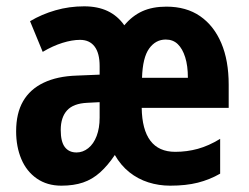

<svg xmlns="http://www.w3.org/2000/svg" viewBox="-20 -577 788 607"><path d="M506 -556Q569 -556 612.5 -526Q656 -496 679.5 -441Q703 -386 703 -309V-236H428Q429 -167 455.5 -132Q482 -97 534 -97Q571 -97 605.5 -106.5Q640 -116 676 -138V-28Q643 -9 605.5 0.5Q568 10 518 10Q482 10 449 -0.5Q416 -11 389 -32.5Q362 -54 343 -87Q321 -54 296.5 -32Q272 -10 242.5 0Q213 10 174 10Q129 10 96.5 -12.5Q64 -35 47.5 -74Q31 -113 31 -162Q31 -219 53 -257Q75 -295 118 -315.5Q161 -336 222 -338L295 -341V-368Q295 -409 279 -430Q263 -451 233 -451Q208 -451 177.5 -441.5Q147 -432 115 -413L75 -510Q112 -532 155.5 -544.5Q199 -557 246 -557Q289 -557 320.5 -542Q352 -527 373 -497Q398 -527 430 -541.5Q462 -556 506 -556ZM256 -252Q212 -250 192 -228Q172 -206 172 -166Q172 -129 185 -112Q198 -95 222 -95Q242 -95 259 -108.5Q276 -122 285.5 -147Q295 -172 295 -205V-254ZM504 -452Q472 -452 451.5 -423.5Q431 -395 429 -331H574Q574 -369 565.5 -396Q557 -423 542 -437.5Q527 -452 504 -452Z"/></svg>

Font: Noto Sans Display Condensed
Style: Bold
Weight: 700
Width: 3
Designer: Monotype Design Team
Foundry: Monotype Imaging Inc.
Version: Version 2.003